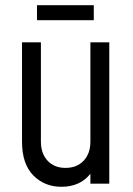

<svg xmlns="http://www.w3.org/2000/svg" viewBox="-20 -705 510 737"><path d="M215.5 12Q151 12 107.8 -31.8Q64.5 -75.5 64.5 -161.5V-542.5H137V-161.5Q137 -115.5 162.8 -88Q188.5 -60.5 231.5 -60.5Q275 -60.5 301 -88Q327 -115.5 327 -161.5V-542.5H399.5V0H327V-38Q287.5 12 215.5 12ZM122 -685H340V-627.5H122Z"/></svg>

Font: Mohave
Style: Regular
Weight: 400
Designer: Gumpita Rahayu
Foundry: Tokotype
Version: Version 2.003; ttfautohint (v1.8.3)